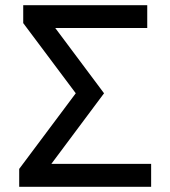

<svg xmlns="http://www.w3.org/2000/svg" viewBox="-20 -720 656 740"><path d="M54 0V-69L272 -360.5L69.5 -631V-700H547.5V-612H193L381 -360.5L178 -88.5H562.5V0Z"/></svg>

Font: Overpass Mono Light Medium
Style: Regular
Weight: 500
Monospace: yes
Version: Version 4.000